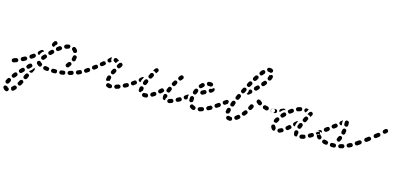

<svg xmlns="http://www.w3.org/2000/svg" viewBox="-89 -1049 3842 1850"><g transform="rotate(15 1832.0 -124.5)"><path d="M23 270Q22 268 20 266Q18 264 16 263Q13 263 10 263Q4 263 -2 262Q-2 262 -3 262Q-4 263 -5 263Q-8 265 -10 268Q-13 272 -14 275Q-15 279 -14 283Q-13 287 -11 290Q-5 301 6 307Q11 310 16 312Q20 313 24 313Q28 313 31 311Q35 309 37 306Q40 303 41 299Q44 292 40 284Q37 277 29 274Q28 274 26 273Q24 271 23 270ZM65 288Q67 290 70 291Q73 293 76 293Q80 293 84 292Q88 290 91 288Q99 280 108 271Q110 268 112 264Q113 260 113 256Q112 252 111 249Q109 245 106 243Q100 237 92 238Q83 238 78 244Q71 252 64 258Q62 260 60 263Q58 266 58 269Q59 272 61 274Q64 281 65 288ZM40 199Q39 193 35 188Q32 187 28 184Q27 183 26 183Q24 182 20 182Q17 182 15 182Q11 184 8 186Q5 189 3 192Q-3 203 -8 213Q-9 217 -9 221Q-9 225 -8 228Q-6 232 -3 235Q-1 238 3 239Q11 243 18 239Q26 236 29 229Q33 220 38 211Q41 206 40 199ZM109 205Q110 201 112 198Q117 189 122 180Q126 172 133 170Q141 168 149 171Q156 175 159 183Q161 191 157 198Q152 208 146 218Q144 222 141 224Q138 226 134 227Q131 228 128 228Q125 228 122 227Q121 226 121 226Q117 223 113 220Q112 219 111 217Q110 215 109 213Q108 209 109 205ZM86 139Q88 135 87 131Q87 129 86 127Q85 125 84 123Q81 121 79 118Q78 117 77 116Q70 112 63 114Q56 115 52 121Q45 129 38 138Q33 145 34 153Q35 161 42 166Q45 168 49 170Q53 171 57 170Q61 169 64 167Q67 165 70 162Q76 154 83 146Q85 143 86 139ZM147 133Q147 129 149 125L158 106Q162 98 170 96Q178 93 185 97Q189 99 191 102Q194 105 195 108Q197 112 196 116Q196 120 194 124L185 143Q182 149 175 152Q169 155 163 154Q161 152 159 151Q156 150 153 149Q151 147 150 145Q149 143 148 140Q146 137 147 133ZM143 80Q144 77 144 73Q144 70 143 68Q143 65 141 63Q139 61 138 59Q136 58 134 55Q128 52 121 53Q115 54 110 59L95 74Q89 80 89 88Q89 96 95 102Q101 108 109 108Q117 108 123 102L138 87Q141 84 143 80ZM234 42Q233 46 231 50L222 69Q219 75 213 78Q206 81 200 79Q198 78 195 77Q193 76 191 75Q189 73 188 72Q187 70 186 68Q192 65 198 60L213 45Q219 39 222 32Q224 28 225 24Q228 26 230 29Q232 31 233 34Q234 38 234 42ZM202 23Q203 19 203 15Q203 12 203 10Q202 7 201 5Q199 3 197 2Q195 0 193 -3Q187 -6 181 -5Q174 -4 169 0L154 15Q151 18 150 22Q148 26 148 30Q148 34 149 37Q151 41 154 44Q159 50 168 50Q176 50 182 44L197 29Q200 26 202 23ZM45 18Q49 16 52 14Q55 11 57 7Q58 4 58 0Q59 -4 57 -8Q54 -16 47 -19Q39 -22 31 -20Q22 -16 12 -13Q10 -12 10 -12Q2 -9 -2 -2Q-6 5 -3 13Q-2 17 1 20Q3 23 7 25Q11 27 15 27Q19 27 22 26Q23 26 24 25Q35 22 45 18ZM408 26Q400 26 394 21Q388 15 388 6Q388 2 390 -1Q391 -5 394 -8Q397 -11 400 -12Q404 -14 408 -14Q418 -14 428 -14Q432 -14 435 -13Q439 -12 442 -9Q443 -8 444 -6Q445 -5 446 -3Q446 1 446 6Q447 9 447 12Q445 18 440 22Q435 26 429 26Q419 26 408 26ZM354 23Q350 24 346 23Q335 22 325 20Q316 19 312 12Q307 5 308 -3Q309 -7 311 -10Q313 -14 317 -16Q320 -18 324 -19Q328 -20 332 -19Q341 -18 350 -16Q356 -16 360 -12Q365 -9 367 -4Q366 1 366 7Q366 9 366 12Q365 14 364 16Q362 18 360 19Q357 22 354 23ZM519 15Q516 17 512 18Q506 19 500 20L491 21Q487 22 483 20Q479 19 476 17Q473 15 471 11Q469 8 469 4Q468 -5 473 -11Q478 -18 486 -19L496 -20Q500 -20 505 -21Q511 -22 516 -20Q521 -18 525 -13Q525 -9 526 -4Q527 -1 528 2Q528 4 527 6Q526 8 525 10Q522 13 519 15ZM602 -8Q606 -13 606 -20Q605 -22 604 -25Q602 -30 601 -34Q600 -36 599 -37Q597 -38 596 -38Q592 -40 588 -41Q584 -41 581 -40Q571 -37 562 -34Q558 -33 555 -31Q552 -28 550 -25Q548 -22 547 -18Q547 -14 548 -10Q550 -2 557 2Q564 6 572 4Q582 1 592 -2Q598 -4 602 -8ZM268 1Q264 0 261 -2Q249 -10 241 -19Q236 -25 236 -33Q236 -41 243 -47Q246 -50 249 -51Q253 -52 257 -52Q261 -52 265 -50Q268 -48 271 -45Q275 -40 282 -36Q286 -34 289 -30Q291 -26 291 -21Q288 -15 286 -7Q286 -6 286 -5Q284 -3 281 -2Q279 0 276 0Q272 1 268 1ZM137 -33Q139 -41 135 -48Q133 -51 130 -54Q127 -56 123 -57Q119 -58 115 -58Q111 -58 108 -56Q97 -50 87 -45Q80 -41 77 -33Q75 -25 79 -18Q81 -14 84 -12Q87 -9 90 -8Q94 -7 98 -7Q102 -7 106 -9Q116 -15 127 -21Q134 -25 137 -33ZM676 -35Q679 -38 681 -41Q681 -43 682 -46Q682 -48 682 -50Q681 -51 680 -53Q676 -58 674 -64Q670 -68 665 -68Q659 -69 654 -67Q645 -63 636 -59Q632 -58 629 -55Q627 -52 625 -49Q623 -45 623 -41Q623 -37 625 -33Q628 -26 635 -22Q643 -19 651 -22Q661 -26 670 -30Q674 -32 676 -35ZM197 -65 202 -70Q209 -75 210 -83Q212 -91 207 -98Q202 -104 194 -106Q185 -107 179 -102L173 -98Q167 -93 160 -88Q153 -84 152 -76Q150 -67 155 -61Q157 -57 160 -55Q164 -53 168 -52Q172 -52 176 -52Q179 -53 183 -56Q190 -60 197 -65ZM732 -66Q734 -70 735 -74Q735 -77 735 -81Q734 -85 731 -88Q727 -95 718 -97Q710 -98 704 -93H703Q700 -91 698 -88Q696 -84 695 -80Q695 -77 695 -73Q696 -69 699 -65Q703 -59 711 -57Q720 -56 726 -61Q730 -63 732 -66ZM511 -86Q512 -90 515 -93Q521 -101 527 -110Q532 -116 540 -118Q548 -119 555 -114Q558 -112 560 -109Q562 -105 563 -101Q564 -98 563 -94Q562 -90 559 -87Q553 -77 546 -68Q541 -63 534 -61Q527 -60 521 -63Q520 -64 520 -64Q517 -68 513 -71Q512 -73 511 -75Q511 -77 510 -79Q510 -83 511 -86ZM317 -105Q317 -112 313 -118Q310 -120 308 -122Q307 -123 306 -125Q303 -126 301 -126Q298 -127 295 -127Q291 -126 288 -124Q284 -123 282 -120L267 -103Q262 -97 263 -89Q263 -81 270 -75Q273 -73 276 -71Q280 -70 284 -70Q288 -71 292 -72Q295 -74 298 -77L312 -94Q316 -99 317 -105ZM259 -140Q265 -146 273 -148Q274 -149 274 -149Q274 -149 274 -150Q273 -152 273 -155Q273 -155 273 -155Q272 -155 272 -155Q270 -158 266 -160Q263 -161 259 -162Q255 -162 251 -160Q247 -159 244 -156Q236 -148 227 -141Q224 -138 222 -135Q221 -131 220 -127Q220 -123 221 -119Q223 -116 225 -113Q228 -110 231 -108Q235 -106 239 -106Q239 -107 240 -108L249 -127Q253 -134 259 -140ZM552 -150Q551 -154 552 -157Q555 -166 556 -175Q556 -183 563 -189Q569 -194 577 -193Q585 -193 591 -186Q596 -180 595 -172Q594 -159 591 -147Q589 -139 582 -135Q576 -131 568 -132Q568 -133 568 -133Q563 -136 558 -138Q557 -139 556 -140Q555 -141 554 -142Q552 -146 552 -150ZM371 -160Q372 -164 372 -168Q372 -170 372 -173Q371 -175 370 -177Q367 -180 365 -183Q364 -184 363 -185Q357 -189 350 -188Q343 -187 338 -182Q331 -175 323 -167Q320 -164 319 -160Q317 -156 317 -152Q317 -148 319 -145Q321 -141 323 -138Q329 -133 338 -133Q346 -133 352 -139Q359 -147 366 -154Q369 -157 371 -160ZM433 -211Q435 -214 436 -218Q436 -220 436 -222Q436 -224 435 -226Q432 -230 430 -235Q425 -241 418 -241Q411 -242 405 -238Q396 -232 386 -225Q380 -219 379 -211Q378 -203 383 -196Q388 -190 396 -189Q404 -188 411 -193Q419 -199 427 -205Q431 -207 433 -211ZM536 -233Q533 -236 531 -239Q529 -242 529 -246Q529 -250 530 -254Q531 -258 533 -261Q538 -268 547 -269Q555 -269 561 -264Q572 -256 580 -243Q582 -240 583 -236Q583 -232 582 -228Q582 -224 579 -221Q577 -218 574 -216Q568 -216 563 -214Q561 -213 560 -213Q555 -213 552 -216Q548 -218 546 -222Q542 -229 536 -233ZM343 -221Q340 -222 338 -223Q333 -227 332 -234Q330 -241 333 -247L343 -266Q347 -273 355 -276Q363 -279 370 -275Q377 -271 380 -263Q383 -255 379 -248L378 -247Q375 -244 373 -242Q366 -237 362 -230Q359 -225 357 -219Q355 -218 352 -218Q350 -218 347 -218Q345 -220 343 -221ZM477 -232Q469 -229 462 -233Q454 -236 451 -244Q450 -247 450 -251Q450 -255 451 -259Q453 -263 456 -265Q459 -268 462 -270Q474 -274 486 -277Q493 -279 500 -275Q507 -271 509 -264Q509 -262 508 -261Q506 -254 506 -246Q504 -243 501 -241Q498 -239 495 -238Q486 -236 477 -232Z M947 21Q944 20 941 17Q938 14 937 10Q936 6 936 2Q936 -2 938 -5Q941 -13 949 -16Q957 -18 964 -15Q969 -13 977 -12Q981 -12 985 -10Q989 -9 991 -6Q992 -5 992 -4Q993 -3 993 -2Q994 4 996 10Q996 11 996 11Q995 19 989 23Q983 28 975 28Q959 27 947 21ZM1073 0Q1076 -5 1076 -12Q1075 -14 1074 -16Q1072 -20 1071 -24Q1069 -25 1068 -26Q1066 -28 1064 -28Q1060 -30 1056 -30Q1052 -30 1049 -29Q1039 -25 1030 -22Q1022 -20 1018 -12Q1014 -5 1017 3Q1018 7 1021 10Q1023 13 1027 15Q1030 17 1034 17Q1038 17 1042 16Q1052 13 1063 9Q1069 6 1073 0ZM1146 -32Q1148 -35 1149 -39Q1150 -41 1150 -44Q1150 -47 1150 -49Q1149 -50 1148 -52Q1145 -56 1143 -60Q1138 -64 1132 -64Q1126 -65 1121 -62Q1112 -57 1103 -53Q1095 -49 1093 -41Q1090 -33 1094 -26Q1097 -18 1105 -16Q1113 -13 1121 -17Q1130 -22 1140 -27Q1143 -29 1146 -32ZM927 -77Q929 -85 936 -89Q944 -93 952 -91Q960 -89 964 -81Q968 -74 965 -66Q963 -57 961 -48Q961 -45 960 -43Q959 -41 957 -39Q949 -40 941 -37Q937 -35 933 -33Q927 -36 924 -42Q921 -48 922 -55Q924 -65 927 -77ZM1200 -66Q1202 -70 1203 -74Q1203 -78 1202 -82Q1202 -85 1199 -89Q1194 -95 1186 -97Q1178 -98 1171 -93Q1167 -90 1165 -87Q1163 -84 1163 -80Q1162 -76 1163 -72Q1164 -68 1166 -65Q1171 -58 1179 -57Q1187 -55 1194 -60L1195 -61Q1198 -63 1200 -66ZM751 -83Q753 -89 751 -96Q749 -97 748 -100Q745 -102 744 -105Q738 -109 732 -109Q726 -109 720 -105Q711 -99 704 -93Q700 -91 698 -88Q696 -84 695 -81Q695 -77 695 -73Q696 -69 699 -66Q703 -59 711 -57Q720 -56 726 -61Q735 -66 744 -73Q749 -77 751 -83ZM817 -133Q819 -140 816 -146Q814 -148 813 -150Q810 -152 809 -155Q803 -159 797 -159Q791 -158 785 -154L769 -142Q766 -139 764 -136Q762 -132 761 -128Q761 -124 762 -120Q763 -117 765 -113Q770 -107 779 -106Q787 -105 793 -110L810 -123Q815 -127 817 -133ZM960 -157Q964 -164 972 -166Q980 -169 987 -165Q995 -161 997 -153Q999 -145 996 -138Q991 -129 986 -120Q985 -116 982 -114Q979 -111 975 -110Q973 -109 971 -109Q969 -108 967 -109Q963 -111 958 -113Q957 -113 956 -113Q950 -118 949 -124Q947 -131 950 -137Q955 -147 960 -157ZM881 -186Q883 -192 880 -198Q878 -200 876 -202Q874 -205 872 -208Q866 -211 860 -210Q854 -210 849 -206L833 -192Q829 -190 828 -186Q826 -183 825 -179Q825 -175 826 -171Q827 -167 830 -164Q833 -161 836 -159Q840 -157 844 -157Q848 -157 851 -158Q855 -159 858 -162L874 -175Q879 -179 881 -186ZM989 -204Q990 -207 992 -211Q998 -220 1004 -229Q1009 -236 1017 -237Q1025 -239 1032 -234Q1039 -229 1040 -221Q1042 -213 1037 -206Q1031 -198 1026 -189Q1022 -184 1016 -181Q1011 -179 1005 -180Q1001 -183 998 -185Q996 -186 994 -187Q992 -189 991 -191Q990 -193 989 -196Q988 -200 989 -204ZM907 -211Q898 -211 893 -217Q887 -223 887 -232Q888 -240 894 -245Q902 -253 909 -259Q912 -262 915 -264Q919 -265 923 -265Q923 -265 923 -265Q924 -265 924 -265Q923 -264 923 -262Q920 -254 921 -245Q922 -237 926 -229Q928 -226 930 -224Q925 -220 921 -216Q915 -210 907 -211ZM996 -252Q995 -254 993 -255Q991 -256 990 -257Q982 -261 976 -265Q973 -268 969 -269Q965 -270 961 -270Q957 -269 954 -267Q950 -265 948 -262Q943 -256 944 -248Q944 -239 951 -234Q960 -227 972 -221Q973 -222 973 -223Q979 -233 986 -242Q990 -248 996 -252Z M1339 24Q1343 23 1346 21Q1349 19 1352 16Q1354 13 1354 10Q1355 7 1355 4Q1355 3 1355 3Q1351 -3 1349 -10Q1346 -14 1341 -15Q1337 -17 1332 -16Q1328 -15 1324 -15Q1320 -15 1317 -15Q1313 -16 1309 -15Q1305 -14 1302 -11Q1299 -8 1297 -5Q1295 -1 1295 3Q1294 11 1299 17Q1305 24 1313 24Q1318 25 1324 25Q1331 25 1339 24ZM1599 5Q1601 3 1603 -1Q1604 -3 1604 -6Q1605 -8 1604 -11Q1603 -13 1602 -15Q1600 -19 1599 -23Q1594 -27 1589 -28Q1583 -30 1577 -27Q1567 -23 1559 -21Q1551 -18 1547 -11Q1544 -4 1546 4Q1547 8 1550 11Q1552 14 1556 16Q1559 18 1563 18Q1567 18 1571 17Q1581 14 1592 10Q1596 8 1599 5ZM1505 -2Q1498 -6 1496 -15Q1495 -22 1495 -30Q1495 -36 1496 -41Q1496 -50 1503 -55Q1509 -60 1517 -59Q1526 -58 1531 -52Q1536 -46 1535 -37Q1535 -34 1535 -32Q1530 -27 1527 -21Q1523 -13 1523 -5Q1523 -2 1523 0Q1522 0 1521 1Q1521 1 1520 1Q1512 3 1505 -2ZM1427 -25Q1429 -31 1427 -38Q1425 -39 1424 -41Q1421 -44 1419 -48Q1413 -51 1407 -51Q1402 -51 1397 -48Q1388 -42 1380 -37Q1377 -35 1375 -31Q1372 -28 1371 -24Q1371 -20 1371 -17Q1372 -13 1374 -9Q1378 -2 1386 0Q1394 2 1401 -3Q1410 -8 1420 -15Q1425 -19 1427 -25ZM1259 -16Q1253 -22 1253 -30Q1253 -31 1253 -32Q1253 -42 1255 -55Q1256 -59 1258 -62Q1261 -66 1264 -68Q1267 -70 1271 -71Q1275 -72 1279 -71Q1283 -70 1286 -68Q1289 -66 1292 -63Q1294 -59 1295 -55Q1295 -52 1295 -48Q1293 -39 1293 -32Q1290 -30 1288 -28Q1281 -23 1277 -15Q1276 -13 1275 -11Q1275 -11 1274 -11Q1274 -11 1273 -11Q1265 -11 1259 -16ZM1676 -36Q1679 -42 1677 -48Q1676 -50 1675 -52Q1672 -56 1670 -60Q1669 -61 1667 -62Q1665 -63 1663 -64Q1659 -65 1655 -64Q1652 -64 1648 -62Q1639 -57 1630 -52Q1627 -50 1624 -47Q1622 -44 1621 -40Q1619 -37 1620 -33Q1620 -29 1622 -25Q1626 -18 1634 -15Q1642 -13 1649 -17Q1658 -22 1668 -27Q1673 -30 1676 -36ZM1454 -49Q1446 -50 1441 -56Q1435 -62 1436 -70Q1436 -79 1442 -84Q1450 -91 1457 -98Q1460 -100 1464 -102Q1468 -103 1472 -103Q1474 -103 1476 -102Q1478 -102 1480 -101Q1482 -98 1485 -95Q1487 -93 1489 -91Q1490 -87 1491 -84Q1491 -80 1490 -77Q1489 -74 1487 -71Q1485 -69 1483 -67Q1476 -60 1469 -54Q1463 -49 1454 -49ZM1730 -74Q1731 -82 1726 -88Q1724 -92 1721 -94Q1717 -96 1713 -97Q1710 -97 1706 -97Q1702 -96 1699 -93H1698Q1695 -91 1692 -87Q1690 -84 1690 -80Q1689 -76 1690 -72Q1691 -68 1693 -65Q1695 -62 1699 -60Q1702 -58 1706 -57Q1710 -56 1714 -57Q1718 -58 1721 -60V-61Q1728 -65 1730 -74ZM1218 -83Q1220 -89 1218 -95Q1216 -97 1214 -99Q1212 -102 1209 -106Q1208 -107 1206 -108Q1204 -108 1202 -109Q1198 -109 1194 -108Q1190 -107 1187 -105Q1179 -99 1171 -93Q1164 -89 1162 -81Q1161 -72 1166 -66Q1168 -62 1171 -60Q1174 -58 1178 -57Q1182 -57 1186 -57Q1190 -58 1193 -61Q1202 -67 1211 -73Q1216 -77 1218 -83ZM1521 -125Q1522 -129 1525 -131Q1528 -134 1531 -136Q1535 -137 1539 -137Q1543 -137 1547 -135Q1554 -132 1557 -124Q1561 -117 1557 -109Q1553 -100 1550 -91Q1548 -87 1546 -84Q1543 -81 1539 -80Q1538 -79 1536 -78Q1535 -78 1533 -78Q1527 -81 1520 -82Q1519 -82 1519 -82Q1514 -86 1512 -92Q1510 -99 1512 -105Q1516 -115 1521 -125ZM1283 -136Q1285 -140 1288 -143Q1291 -145 1295 -147Q1298 -148 1302 -148Q1306 -148 1310 -146Q1317 -143 1320 -135Q1323 -128 1320 -120Q1316 -110 1312 -102Q1310 -96 1305 -93Q1300 -89 1295 -89Q1289 -92 1283 -93Q1282 -93 1281 -93Q1276 -98 1274 -104Q1273 -111 1275 -117Q1279 -126 1283 -136ZM1271 -158Q1269 -159 1268 -159Q1266 -160 1264 -160Q1260 -160 1256 -159Q1252 -157 1249 -155Q1242 -148 1234 -142Q1228 -136 1227 -128Q1226 -120 1231 -113Q1235 -109 1240 -107Q1246 -106 1251 -107Q1251 -108 1251 -110Q1251 -118 1254 -125Q1258 -135 1263 -146Q1266 -152 1271 -158ZM1558 -200Q1560 -203 1563 -206Q1566 -208 1570 -209Q1573 -210 1577 -210Q1581 -209 1585 -207Q1592 -203 1594 -195Q1597 -188 1592 -180Q1588 -172 1583 -162Q1580 -157 1575 -154Q1569 -151 1563 -152Q1560 -154 1556 -156Q1553 -157 1551 -158Q1546 -162 1545 -169Q1544 -175 1547 -181Q1553 -191 1558 -200ZM1326 -163Q1328 -163 1330 -163Q1332 -163 1334 -164Q1338 -165 1341 -167Q1344 -170 1346 -173L1356 -192Q1358 -195 1358 -199Q1358 -203 1357 -207Q1356 -211 1354 -214Q1351 -217 1347 -219Q1344 -221 1340 -221Q1336 -221 1332 -220Q1328 -219 1325 -217Q1322 -214 1320 -211L1311 -192Q1308 -187 1309 -180Q1309 -174 1314 -169Q1317 -168 1319 -167Q1323 -165 1326 -163ZM1605 -266Q1610 -272 1618 -273Q1626 -274 1633 -269Q1639 -264 1641 -256Q1642 -248 1637 -241L1635 -239Q1635 -238 1634 -237Q1633 -236 1633 -236Q1630 -232 1626 -227Q1622 -222 1617 -220Q1611 -219 1605 -220Q1601 -224 1596 -227Q1595 -228 1594 -228Q1590 -234 1590 -240Q1590 -247 1594 -252Q1601 -260 1605 -266ZM1354 -269Q1359 -275 1367 -277Q1375 -278 1382 -273Q1388 -269 1390 -261Q1391 -253 1387 -247L1385 -244Q1385 -242 1384 -242Q1383 -241 1382 -240Q1379 -235 1376 -231Q1375 -230 1374 -229Q1373 -228 1372 -227Q1371 -228 1370 -229Q1365 -235 1358 -239Q1351 -242 1343 -243Q1341 -244 1340 -244Q1340 -247 1341 -250Q1342 -253 1344 -255Q1349 -262 1354 -269Z M1776 7Q1769 2 1769 -6Q1768 -15 1773 -21Q1779 -27 1787 -28Q1795 -29 1802 -23Q1806 -19 1813 -18Q1818 -16 1821 -13Q1825 -10 1826 -6Q1826 1 1827 7Q1825 15 1818 19Q1810 23 1803 21Q1787 17 1776 7ZM1906 3Q1910 -4 1909 -11Q1909 -12 1908 -13Q1906 -16 1905 -20Q1904 -22 1902 -23Q1900 -25 1898 -26Q1895 -27 1891 -28Q1887 -28 1883 -27Q1873 -23 1864 -21Q1856 -19 1851 -12Q1847 -5 1849 3Q1850 7 1853 10Q1855 13 1858 15Q1862 18 1866 18Q1870 19 1873 18Q1884 15 1896 11Q1903 9 1906 3ZM1983 -36Q1986 -42 1984 -49Q1983 -50 1982 -51Q1980 -54 1978 -57Q1976 -59 1974 -60Q1972 -61 1970 -62Q1966 -63 1962 -63Q1958 -62 1955 -60Q1945 -55 1936 -50Q1929 -46 1927 -38Q1924 -30 1928 -23Q1930 -20 1933 -17Q1936 -14 1940 -13Q1944 -12 1948 -12Q1951 -13 1955 -15Q1965 -20 1975 -25Q1981 -29 1983 -36ZM1748 -64V-66Q1748 -76 1749 -88Q1749 -92 1751 -95Q1753 -99 1756 -101Q1759 -104 1763 -105Q1767 -106 1771 -106Q1775 -105 1778 -103Q1782 -101 1784 -98Q1787 -95 1788 -91Q1789 -88 1789 -84Q1788 -74 1788 -66V-64Q1788 -60 1787 -57Q1785 -53 1782 -50Q1775 -49 1768 -45Q1767 -45 1766 -44Q1759 -45 1753 -51Q1748 -56 1748 -64ZM2038 -74Q2039 -82 2034 -88Q2032 -92 2029 -94Q2025 -96 2021 -97Q2018 -97 2014 -97Q2010 -96 2007 -93L2005 -92Q1998 -88 1997 -79Q1995 -71 2000 -64Q2002 -61 2006 -59Q2009 -57 2013 -56Q2017 -56 2021 -56Q2025 -57 2028 -60L2029 -61Q2036 -65 2038 -74ZM1731 -105Q1732 -107 1733 -108Q1729 -110 1724 -109Q1719 -108 1715 -106L1698 -93Q1694 -91 1692 -88Q1690 -85 1689 -81Q1689 -77 1689 -73Q1690 -69 1693 -66Q1697 -59 1705 -57Q1713 -56 1720 -61L1726 -64V-66Q1726 -77 1727 -90Q1727 -98 1731 -105ZM1783 -126Q1785 -126 1787 -126Q1789 -127 1791 -128Q1795 -130 1797 -133Q1800 -136 1801 -139Q1804 -149 1808 -158Q1811 -166 1808 -173Q1805 -181 1798 -184Q1794 -186 1790 -186Q1786 -186 1782 -184Q1779 -183 1776 -180Q1773 -177 1771 -174Q1767 -163 1763 -152Q1762 -148 1762 -144Q1762 -140 1764 -137Q1766 -134 1768 -132Q1770 -129 1773 -128Q1773 -128 1773 -128Q1778 -127 1783 -126ZM1832 -156Q1833 -155 1833 -154Q1835 -151 1838 -148Q1841 -146 1845 -144Q1849 -143 1853 -143Q1857 -144 1860 -145L1879 -155Q1886 -158 1888 -165Q1891 -171 1890 -178Q1890 -178 1889 -178Q1887 -182 1885 -187Q1880 -192 1874 -193Q1867 -194 1861 -191L1842 -181Q1838 -179 1836 -176Q1833 -173 1832 -170Q1832 -167 1832 -165Q1832 -162 1832 -159Q1832 -157 1832 -156ZM1957 -207Q1961 -214 1959 -222Q1957 -230 1950 -234Q1949 -234 1949 -235Q1948 -235 1947 -236Q1943 -229 1936 -225Q1929 -220 1920 -218Q1916 -218 1912 -218Q1909 -215 1908 -212Q1906 -209 1905 -206Q1904 -202 1905 -198Q1906 -194 1908 -191Q1910 -187 1914 -185Q1917 -183 1921 -182Q1925 -182 1929 -182Q1933 -183 1936 -185Q1943 -190 1948 -195Q1954 -200 1957 -207ZM1819 -199Q1821 -199 1823 -199Q1827 -199 1830 -201Q1834 -203 1837 -206Q1843 -213 1849 -219Q1856 -225 1856 -233Q1857 -241 1851 -247Q1848 -250 1845 -252Q1841 -254 1837 -254Q1833 -254 1829 -253Q1826 -252 1823 -249Q1814 -241 1806 -231Q1801 -226 1801 -218Q1801 -210 1807 -205Q1812 -203 1816 -199Q1818 -199 1819 -199ZM1902 -281Q1909 -281 1916 -280Q1924 -278 1929 -271Q1933 -264 1932 -256Q1930 -248 1924 -244Q1917 -239 1909 -240Q1905 -241 1902 -241Q1898 -241 1893 -240Q1889 -240 1884 -241Q1880 -243 1877 -246Q1877 -247 1876 -249Q1874 -254 1871 -259Q1870 -267 1875 -273Q1880 -279 1888 -280Q1895 -281 1902 -281Z M2177 31Q2181 30 2185 29Q2188 27 2191 24Q2193 21 2194 17Q2195 14 2195 10Q2191 4 2190 -3Q2186 -6 2182 -8Q2178 -9 2173 -9Q2172 -9 2170 -9Q2167 -9 2165 -10Q2158 -14 2150 -12Q2142 -10 2138 -3Q2133 4 2135 12Q2137 20 2144 24Q2156 31 2170 31Q2174 31 2177 31ZM2265 -17Q2267 -21 2267 -25Q2268 -28 2267 -31Q2266 -34 2265 -36Q2264 -37 2263 -37Q2259 -41 2256 -45Q2255 -45 2253 -46Q2251 -46 2249 -47Q2245 -47 2241 -46Q2238 -45 2235 -42Q2227 -35 2219 -30Q2212 -25 2211 -17Q2210 -9 2214 -2Q2217 1 2220 3Q2223 5 2227 6Q2231 7 2235 6Q2239 5 2242 3Q2251 -4 2260 -11Q2263 -14 2265 -17ZM2116 -43Q2115 -47 2116 -51Q2117 -61 2121 -74Q2123 -82 2130 -86Q2138 -90 2146 -88Q2154 -86 2158 -79Q2162 -71 2160 -63Q2156 -52 2155 -45Q2155 -42 2154 -40Q2153 -37 2151 -35Q2148 -35 2145 -34Q2138 -33 2131 -28Q2128 -29 2125 -31Q2122 -33 2120 -36Q2117 -39 2116 -43ZM2323 -88Q2323 -95 2318 -100Q2317 -101 2316 -102Q2312 -104 2308 -107Q2302 -108 2296 -106Q2291 -104 2287 -99Q2281 -91 2275 -83Q2269 -77 2270 -68Q2271 -60 2278 -55Q2284 -50 2292 -51Q2300 -51 2306 -58Q2313 -66 2319 -75Q2323 -81 2323 -88ZM2054 -83Q2057 -89 2054 -96Q2053 -97 2051 -100Q2049 -102 2048 -105Q2042 -109 2036 -109Q2029 -109 2024 -106L2007 -93Q2003 -91 2001 -88Q1999 -84 1998 -81Q1998 -77 1998 -73Q1999 -69 2002 -66Q2006 -59 2014 -57Q2023 -56 2029 -61L2047 -73Q2052 -77 2054 -83ZM2114 -121 2097 -109Q2094 -106 2090 -105Q2086 -104 2082 -105Q2078 -106 2075 -108Q2071 -110 2069 -113Q2067 -116 2066 -120Q2065 -124 2065 -128Q2066 -132 2068 -135Q2070 -139 2073 -141L2091 -153Q2096 -157 2102 -157Q2109 -157 2114 -153Q2116 -151 2118 -148Q2119 -146 2121 -144Q2121 -144 2121 -144Q2121 -144 2121 -144V-142Q2118 -135 2118 -127Q2118 -125 2118 -124Q2117 -123 2116 -123Q2115 -122 2114 -121ZM2140 -126Q2140 -130 2141 -134L2149 -154Q2152 -161 2160 -165Q2167 -168 2175 -165Q2183 -162 2186 -154Q2189 -147 2186 -139L2179 -119Q2176 -113 2171 -110Q2166 -106 2159 -107Q2156 -108 2152 -110Q2150 -110 2148 -110Q2146 -112 2144 -114Q2143 -116 2142 -119Q2140 -122 2140 -126ZM2364 -163Q2363 -170 2357 -174Q2356 -174 2354 -175Q2350 -176 2346 -178Q2344 -178 2342 -178Q2340 -178 2338 -177Q2334 -176 2331 -173Q2328 -170 2327 -167Q2322 -157 2318 -149Q2314 -141 2316 -133Q2319 -125 2326 -122Q2333 -118 2341 -120Q2349 -123 2353 -130Q2358 -140 2363 -150Q2366 -156 2364 -163ZM2562 -152Q2565 -154 2568 -157Q2571 -160 2572 -163Q2574 -167 2574 -171Q2574 -179 2568 -185Q2562 -191 2554 -191H2552Q2548 -191 2544 -190Q2540 -188 2538 -185Q2535 -182 2533 -179Q2532 -175 2532 -171Q2532 -163 2537 -157Q2543 -151 2552 -151H2554Q2558 -151 2562 -152ZM2465 -163Q2461 -164 2458 -166Q2455 -169 2453 -172Q2451 -176 2450 -180Q2450 -184 2451 -188Q2453 -196 2461 -200Q2468 -204 2476 -201Q2485 -199 2495 -197Q2501 -195 2505 -191Q2509 -187 2510 -181Q2509 -176 2509 -171Q2509 -170 2509 -169Q2506 -163 2500 -159Q2494 -156 2487 -157Q2476 -160 2465 -163ZM2174 -211 2182 -230Q2186 -238 2194 -241Q2201 -244 2209 -240Q2213 -239 2215 -236Q2218 -233 2219 -229Q2221 -225 2221 -221Q2221 -217 2219 -214L2210 -194Q2207 -188 2202 -185Q2196 -182 2190 -183Q2187 -185 2183 -186Q2181 -187 2179 -187Q2174 -192 2172 -198Q2171 -205 2174 -211ZM2384 -205Q2378 -211 2378 -219Q2378 -228 2383 -234Q2389 -240 2397 -240Q2406 -240 2412 -235Q2418 -229 2426 -224Q2430 -221 2433 -216Q2435 -211 2434 -205Q2431 -200 2429 -194Q2429 -194 2429 -193Q2424 -188 2417 -187Q2410 -186 2403 -190Q2393 -197 2384 -205ZM2224 -257Q2226 -257 2229 -257Q2231 -258 2233 -258Q2237 -260 2240 -262Q2243 -265 2245 -268L2254 -287Q2258 -295 2256 -303Q2253 -310 2246 -314Q2242 -316 2238 -316Q2234 -316 2230 -315Q2227 -314 2224 -311Q2220 -309 2219 -305L2209 -286Q2206 -280 2207 -274Q2209 -267 2214 -262Q2216 -262 2218 -261Q2221 -259 2224 -257ZM2293 -312Q2300 -313 2305 -309Q2307 -307 2310 -304Q2311 -302 2313 -301Q2316 -295 2315 -288Q2314 -281 2309 -277L2293 -263Q2287 -258 2280 -258Q2273 -258 2267 -262L2275 -277Q2278 -284 2279 -292Q2279 -298 2278 -304L2282 -307Q2287 -311 2293 -312ZM2375 -346Q2376 -353 2373 -359Q2371 -360 2369 -361Q2366 -364 2364 -367Q2362 -368 2360 -368Q2357 -369 2355 -369Q2351 -369 2348 -367Q2344 -366 2341 -363Q2334 -355 2326 -348Q2320 -342 2320 -334Q2320 -326 2326 -320Q2332 -314 2340 -314Q2348 -314 2354 -319Q2362 -327 2369 -335Q2374 -339 2375 -346ZM2245 -353Q2246 -357 2248 -360L2258 -379Q2262 -386 2270 -388Q2278 -390 2285 -386Q2292 -382 2295 -374Q2297 -366 2293 -359L2283 -341Q2279 -335 2274 -332Q2268 -330 2261 -331Q2259 -333 2256 -334Q2253 -335 2251 -336Q2249 -338 2248 -340Q2247 -342 2246 -345Q2245 -349 2245 -353ZM2430 -411Q2430 -418 2425 -423Q2425 -423 2425 -423Q2420 -426 2415 -430Q2409 -431 2404 -429Q2398 -427 2394 -422Q2388 -415 2381 -407Q2376 -400 2377 -392Q2378 -384 2384 -378Q2390 -373 2398 -374Q2407 -374 2412 -381Q2419 -390 2426 -398Q2430 -403 2430 -411ZM2301 -450Q2306 -457 2314 -459Q2322 -461 2329 -456Q2336 -452 2338 -444Q2339 -436 2335 -429Q2329 -420 2324 -411Q2320 -406 2314 -403Q2308 -401 2302 -402Q2299 -404 2296 -406Q2294 -407 2292 -408Q2287 -413 2287 -420Q2286 -427 2290 -432Q2296 -442 2301 -450ZM2467 -491Q2464 -498 2456 -501Q2451 -498 2444 -496Q2440 -495 2435 -495Q2433 -494 2432 -491Q2431 -489 2430 -487Q2429 -479 2424 -470Q2421 -463 2424 -455Q2427 -447 2434 -444Q2442 -440 2450 -443Q2457 -446 2461 -454Q2466 -466 2469 -477Q2471 -484 2467 -491ZM2352 -519Q2355 -522 2359 -524Q2362 -525 2366 -526Q2370 -526 2374 -525Q2378 -523 2381 -521Q2387 -515 2387 -507Q2388 -498 2382 -492Q2376 -485 2369 -477Q2365 -472 2359 -470Q2353 -468 2347 -470Q2345 -473 2341 -475Q2340 -476 2338 -477Q2334 -483 2334 -490Q2334 -496 2338 -502Q2345 -511 2352 -519ZM2396 -546Q2397 -549 2399 -553Q2401 -556 2404 -558Q2408 -561 2412 -561Q2416 -562 2421 -562Q2428 -562 2435 -560Q2441 -558 2447 -555Q2450 -552 2453 -549Q2455 -546 2456 -542Q2456 -538 2456 -534Q2455 -530 2453 -527Q2450 -524 2447 -521Q2444 -519 2440 -518Q2436 -518 2432 -518Q2428 -519 2425 -521Q2423 -522 2421 -522Q2420 -522 2420 -522Q2416 -521 2412 -522Q2408 -523 2405 -525Q2402 -532 2396 -537Q2396 -537 2396 -537Q2396 -538 2396 -538Q2395 -542 2396 -546Z M2917 10Q2920 7 2922 4Q2923 1 2924 -2Q2924 -4 2924 -7Q2923 -8 2922 -9Q2920 -14 2918 -19Q2914 -24 2909 -25Q2903 -26 2898 -24Q2889 -21 2880 -20Q2872 -18 2867 -11Q2863 -4 2864 4Q2865 8 2867 11Q2870 15 2873 17Q2876 19 2880 20Q2884 20 2888 20Q2899 17 2910 14Q2914 12 2917 10ZM2701 -2Q2704 -9 2702 -16Q2701 -17 2700 -18Q2696 -22 2694 -27Q2693 -28 2692 -28Q2690 -29 2689 -29Q2685 -31 2681 -30Q2677 -30 2673 -28Q2665 -23 2657 -20Q2649 -18 2646 -10Q2642 -3 2645 5Q2646 9 2649 12Q2652 15 2655 16Q2659 18 2663 18Q2667 18 2671 17Q2681 13 2692 7Q2698 4 2701 -2ZM2614 12Q2611 13 2607 14Q2603 14 2599 12Q2595 11 2593 8Q2581 -3 2577 -19Q2574 -27 2578 -34Q2582 -41 2590 -43Q2598 -46 2605 -42Q2613 -38 2615 -30Q2617 -24 2620 -21Q2621 -20 2622 -19Q2623 -17 2624 -16Q2622 -10 2621 -3Q2621 2 2622 6Q2622 6 2621 7Q2621 7 2621 7Q2618 10 2614 12ZM2821 11Q2813 8 2810 0Q2805 -10 2805 -24Q2805 -27 2805 -29Q2806 -38 2812 -43Q2818 -49 2827 -48Q2830 -48 2834 -46Q2838 -45 2840 -42Q2843 -39 2844 -35Q2846 -31 2845 -27Q2845 -26 2845 -24Q2845 -21 2846 -19Q2843 -13 2842 -7Q2841 0 2842 7Q2841 8 2839 9Q2838 10 2836 10Q2829 14 2821 11ZM2996 -35Q2998 -41 2996 -47Q2994 -49 2992 -52Q2990 -55 2989 -58Q2987 -59 2985 -60Q2983 -61 2981 -61Q2977 -62 2973 -61Q2970 -61 2966 -58Q2957 -53 2949 -48Q2942 -44 2940 -36Q2938 -28 2942 -21Q2944 -17 2947 -15Q2950 -12 2954 -11Q2958 -10 2962 -11Q2966 -11 2969 -13Q2978 -19 2988 -25Q2993 -28 2996 -35ZM2768 -54Q2769 -61 2767 -67Q2765 -68 2763 -71Q2760 -73 2758 -76Q2752 -79 2746 -79Q2740 -78 2735 -74Q2727 -67 2720 -61Q2717 -58 2715 -55Q2713 -51 2712 -47Q2712 -43 2713 -40Q2714 -36 2717 -33Q2722 -26 2730 -26Q2739 -25 2745 -30Q2753 -37 2761 -44Q2766 -48 2768 -54ZM3045 -66Q3047 -70 3048 -74Q3048 -77 3048 -81Q3047 -85 3044 -88Q3040 -95 3031 -97Q3023 -98 3017 -93H3016Q3012 -90 3010 -87Q3008 -84 3007 -80Q3007 -76 3008 -72Q3008 -68 3011 -65Q3015 -58 3024 -57Q3032 -55 3039 -60V-61Q3043 -63 3045 -66ZM2586 -84Q2586 -88 2588 -92Q2593 -101 2599 -112Q2601 -115 2605 -117Q2608 -120 2612 -120Q2616 -121 2620 -121Q2624 -120 2627 -118Q2634 -113 2636 -105Q2638 -97 2633 -90Q2628 -82 2624 -74Q2622 -70 2619 -68Q2616 -65 2612 -64Q2612 -64 2612 -64Q2612 -64 2612 -64Q2606 -66 2600 -67Q2597 -67 2594 -67Q2592 -69 2590 -71Q2588 -74 2587 -76Q2586 -80 2586 -84ZM2820 -86Q2820 -90 2821 -94Q2825 -104 2829 -114Q2832 -122 2840 -125Q2848 -128 2855 -125Q2859 -124 2862 -121Q2865 -118 2866 -114Q2868 -111 2868 -107Q2868 -103 2866 -99Q2862 -89 2859 -80Q2857 -75 2852 -71Q2848 -68 2842 -67Q2836 -70 2829 -71Q2827 -72 2825 -74Q2823 -76 2822 -79Q2820 -82 2820 -86ZM2815 -133Q2809 -135 2804 -134Q2799 -132 2795 -128Q2787 -121 2780 -114Q2774 -109 2774 -100Q2773 -92 2779 -86Q2782 -83 2785 -81Q2789 -80 2793 -80Q2794 -80 2796 -80Q2797 -80 2798 -80Q2798 -83 2798 -86Q2797 -94 2800 -102Q2804 -112 2808 -123Q2811 -128 2815 -133ZM2654 -178Q2660 -184 2668 -184Q2676 -184 2682 -178Q2688 -172 2688 -164Q2688 -156 2682 -150Q2675 -143 2669 -135Q2665 -131 2659 -129Q2653 -128 2648 -130Q2644 -134 2639 -137Q2638 -138 2637 -138Q2633 -144 2634 -151Q2635 -157 2639 -162Q2646 -170 2654 -178ZM2871 -142Q2877 -141 2883 -144Q2888 -147 2891 -153Q2895 -162 2900 -171Q2904 -179 2902 -187Q2899 -194 2892 -198Q2888 -200 2884 -200Q2880 -201 2876 -200Q2873 -198 2870 -196Q2867 -193 2865 -190Q2860 -180 2855 -171Q2853 -167 2853 -163Q2853 -159 2854 -156Q2855 -153 2856 -151Q2858 -149 2859 -147Q2862 -147 2864 -146Q2868 -144 2871 -142ZM2585 -156Q2582 -153 2578 -153Q2565 -151 2554 -151Q2546 -151 2540 -157Q2534 -163 2534 -171Q2534 -179 2540 -185Q2546 -191 2554 -191Q2562 -191 2572 -192Q2577 -193 2582 -191Q2588 -189 2591 -185Q2592 -179 2594 -174Q2594 -173 2595 -171Q2595 -168 2594 -166Q2593 -163 2591 -161Q2589 -158 2585 -156ZM2651 -203Q2659 -206 2668 -206Q2668 -206 2669 -206Q2668 -209 2667 -211Q2663 -216 2656 -217Q2650 -219 2644 -216Q2634 -212 2626 -208Q2618 -205 2615 -198Q2611 -190 2614 -182Q2615 -180 2617 -178Q2618 -176 2620 -175Q2621 -176 2622 -177Q2630 -186 2638 -194Q2644 -199 2651 -203ZM2704 -187Q2709 -184 2715 -185Q2721 -185 2726 -189Q2734 -195 2742 -201Q2748 -205 2750 -213Q2751 -222 2747 -228Q2744 -232 2741 -234Q2738 -236 2734 -237Q2730 -237 2726 -236Q2722 -236 2719 -233Q2710 -227 2701 -220Q2696 -216 2694 -210Q2692 -203 2695 -197Q2696 -196 2698 -194Q2701 -191 2704 -187ZM2893 -241Q2893 -242 2894 -243Q2894 -243 2895 -244Q2896 -246 2896 -247Q2900 -253 2908 -255Q2915 -257 2922 -254Q2929 -250 2932 -242Q2935 -234 2931 -227Q2927 -219 2920 -209Q2919 -208 2919 -207Q2918 -206 2917 -205Q2916 -207 2915 -208Q2909 -215 2902 -218Q2895 -222 2887 -223Q2885 -223 2884 -223Q2884 -225 2885 -227Q2886 -230 2887 -231Q2891 -237 2893 -241ZM2798 -272Q2806 -275 2813 -271Q2820 -267 2822 -259Q2825 -251 2821 -243Q2816 -236 2809 -234Q2800 -231 2791 -228Q2787 -226 2783 -226Q2779 -226 2776 -228Q2774 -229 2773 -229Q2771 -230 2770 -231Q2768 -237 2765 -241Q2764 -242 2764 -243Q2762 -250 2766 -256Q2769 -262 2776 -265Q2787 -269 2798 -272ZM2851 -241Q2847 -244 2845 -248Q2845 -248 2845 -249Q2846 -256 2844 -263Q2847 -270 2853 -274Q2859 -277 2867 -276Q2875 -275 2884 -272L2876 -256Q2875 -256 2875 -255Q2874 -253 2873 -251Q2871 -248 2868 -244Q2866 -240 2864 -236Q2862 -236 2860 -237Q2855 -238 2851 -241Z M3198 21Q3193 21 3187 21Q3183 21 3180 19Q3176 18 3173 15Q3171 12 3169 8Q3168 4 3168 0Q3168 -8 3174 -14Q3180 -19 3189 -19Q3194 -19 3198 -19Q3203 -19 3208 -19Q3212 -19 3216 -18Q3219 -17 3222 -14Q3223 -13 3224 -11Q3225 -10 3226 -9Q3226 -3 3227 2Q3228 4 3228 5Q3227 12 3222 16Q3216 21 3209 21Q3204 21 3198 21ZM3131 14Q3128 15 3124 14Q3112 12 3102 9Q3094 6 3090 -1Q3086 -8 3088 -16Q3089 -20 3092 -23Q3094 -26 3098 -28Q3101 -30 3105 -31Q3109 -31 3113 -30Q3122 -27 3132 -25Q3137 -24 3141 -20Q3146 -16 3147 -11Q3146 -6 3145 0Q3145 2 3146 3Q3144 6 3143 8Q3141 10 3139 11Q3135 13 3131 14ZM3301 2Q3304 -1 3306 -4Q3308 -6 3308 -9Q3309 -11 3309 -14Q3308 -16 3307 -17Q3305 -22 3304 -27Q3300 -31 3294 -33Q3288 -34 3283 -33Q3273 -30 3264 -27Q3256 -25 3252 -18Q3247 -11 3249 -3Q3250 1 3253 4Q3255 7 3258 9Q3262 11 3266 12Q3270 12 3273 11Q3284 9 3295 6Q3298 4 3301 2ZM3379 -32Q3382 -35 3383 -39Q3384 -41 3384 -44Q3384 -46 3383 -49Q3382 -50 3381 -52Q3378 -56 3376 -61Q3371 -64 3366 -65Q3360 -65 3354 -63Q3346 -58 3337 -54Q3329 -50 3326 -42Q3324 -35 3327 -27Q3329 -23 3332 -21Q3335 -18 3338 -17Q3342 -15 3346 -16Q3350 -16 3354 -18Q3363 -22 3373 -27Q3377 -29 3379 -32ZM3047 -19Q3043 -20 3040 -23Q3036 -27 3033 -30Q3033 -31 3033 -31Q3032 -31 3032 -31Q3030 -34 3028 -37V-38Q3023 -44 3024 -52Q3026 -61 3033 -65Q3039 -70 3047 -69Q3056 -67 3060 -60Q3063 -56 3067 -53Q3071 -50 3072 -45Q3074 -41 3074 -36Q3069 -30 3067 -23Q3064 -21 3061 -19Q3058 -18 3055 -18Q3051 -18 3047 -19ZM3218 -67Q3218 -71 3220 -75Q3224 -83 3228 -92Q3231 -99 3239 -103Q3246 -106 3254 -103Q3258 -101 3261 -98Q3263 -96 3265 -92Q3266 -88 3266 -84Q3266 -80 3265 -77Q3260 -66 3255 -56Q3252 -50 3245 -47Q3239 -44 3232 -46Q3228 -51 3223 -55Q3221 -56 3220 -57Q3219 -57 3219 -58Q3219 -59 3218 -60Q3217 -63 3218 -67ZM3436 -74Q3437 -82 3432 -89Q3430 -92 3427 -94Q3423 -96 3419 -97Q3415 -97 3412 -96Q3408 -96 3404 -93Q3397 -88 3396 -80Q3394 -72 3399 -65Q3401 -62 3405 -60Q3408 -58 3412 -57Q3416 -56 3420 -57Q3424 -58 3427 -60L3428 -61Q3434 -66 3436 -74ZM3033 -105Q3036 -108 3040 -108Q3044 -109 3048 -109Q3050 -108 3052 -108Q3054 -107 3056 -106Q3057 -103 3060 -100Q3062 -97 3064 -95Q3064 -94 3064 -93Q3065 -92 3065 -91L3061 -88Q3056 -90 3051 -91Q3043 -92 3034 -90Q3026 -88 3020 -84Q3013 -79 3009 -72Q3007 -78 3009 -84Q3012 -90 3017 -93Q3023 -98 3033 -105ZM3129 -132Q3131 -138 3129 -144Q3127 -146 3125 -149Q3122 -152 3121 -155Q3119 -156 3117 -157Q3115 -157 3113 -158Q3109 -158 3105 -157Q3101 -156 3098 -154L3081 -141Q3078 -139 3076 -135Q3074 -132 3074 -128Q3073 -124 3074 -120Q3075 -116 3078 -113Q3083 -107 3091 -106Q3099 -104 3106 -109L3122 -122Q3127 -126 3129 -132ZM3247 -166Q3248 -174 3255 -179Q3261 -184 3270 -183Q3274 -182 3277 -180Q3280 -178 3283 -175Q3285 -172 3286 -168Q3287 -164 3287 -160Q3285 -149 3283 -139Q3282 -132 3277 -127Q3272 -123 3265 -122Q3264 -123 3263 -123Q3257 -126 3251 -126Q3247 -130 3245 -135Q3243 -141 3244 -146Q3246 -156 3247 -166ZM3194 -182Q3196 -188 3194 -194Q3191 -196 3189 -199Q3187 -202 3185 -205Q3180 -208 3174 -208Q3167 -207 3162 -203L3146 -191Q3139 -186 3138 -177Q3137 -169 3142 -163Q3145 -160 3148 -158Q3152 -156 3156 -155Q3160 -155 3164 -156Q3167 -157 3171 -159L3187 -172Q3192 -176 3194 -182ZM3251 -243Q3250 -251 3256 -258Q3261 -264 3270 -264Q3274 -264 3277 -263Q3281 -262 3284 -259Q3287 -256 3289 -253Q3291 -249 3291 -245Q3291 -235 3291 -223Q3291 -217 3287 -211Q3283 -206 3277 -204Q3275 -205 3273 -205Q3268 -206 3263 -205Q3258 -208 3254 -213Q3251 -218 3251 -223Q3251 -234 3251 -243ZM3230 -256Q3229 -256 3228 -255Q3227 -255 3226 -254L3210 -241Q3203 -236 3202 -227Q3202 -219 3207 -213Q3211 -207 3218 -206Q3225 -204 3232 -208Q3232 -208 3232 -208Q3229 -215 3229 -224Q3229 -233 3228 -242Q3228 -249 3230 -256Z M3459 -89Q3460 -97 3456 -104Q3451 -111 3443 -112Q3435 -113 3428 -109L3404 -92Q3401 -90 3399 -86Q3397 -83 3396 -79Q3396 -75 3397 -71Q3397 -67 3400 -64Q3404 -57 3413 -56Q3421 -55 3428 -59L3451 -76Q3458 -81 3459 -89ZM3535 -139Q3537 -142 3538 -146Q3539 -150 3538 -154Q3537 -158 3534 -161Q3532 -164 3529 -166Q3525 -168 3521 -169Q3517 -170 3513 -169Q3510 -168 3506 -165L3483 -148Q3480 -146 3478 -143Q3476 -139 3475 -135Q3475 -131 3476 -127Q3477 -124 3479 -120Q3484 -114 3492 -112Q3500 -111 3507 -116L3530 -133Q3533 -135 3535 -139ZM3615 -207Q3616 -215 3611 -221Q3605 -228 3597 -229Q3589 -229 3583 -224Q3572 -216 3560 -207Q3554 -201 3553 -193Q3552 -185 3557 -178Q3562 -172 3570 -171Q3579 -170 3585 -175Q3597 -184 3608 -193Q3614 -198 3615 -207ZM3676 -256Q3677 -260 3677 -264Q3677 -268 3675 -272Q3674 -275 3671 -278Q3668 -281 3665 -283Q3661 -284 3657 -284Q3653 -284 3649 -282Q3646 -281 3643 -278Q3638 -273 3633 -268Q3627 -263 3627 -254Q3627 -246 3632 -240Q3638 -234 3646 -234Q3655 -234 3661 -240Q3666 -245 3671 -250Q3674 -253 3676 -256Z"/></g></svg>

Font: FRB American Cursive Dashed
Style: Bold Italic
Weight: 700
Italic angle: -25°
Version: Version 2.0;Modular Font Editor K font №1